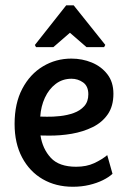

<svg xmlns="http://www.w3.org/2000/svg" viewBox="-20 -709 489 733"><path d="M258 4Q193.3 4 143.2 -24.9Q93.1 -53.8 64.4 -107.8Q35.7 -161.8 35.7 -235.7Q35.7 -314.6 65.2 -370.4Q94.6 -426.1 144 -455.7Q193.3 -485.3 252.5 -485.3Q294 -485.3 330.4 -470.3Q366.8 -455.3 389.9 -425.5Q413 -395.8 413 -351.1Q413 -303.9 391.5 -272.7Q370 -241.5 333.7 -223.7Q297.5 -205.9 253.8 -198.3Q210 -190.8 165.1 -191.3L134.6 -191.8Q142.5 -140.6 174 -106.5Q205.5 -72.4 270.8 -72.4Q310.1 -72.4 339.6 -86.1Q369 -99.8 389.4 -116.8L409.5 -45.5Q395.8 -32.6 372.8 -21.2Q349.8 -9.8 320.5 -2.9Q291.3 4 258 4ZM133.7 -263.9 159 -263.4Q182.3 -262.9 209.7 -265.9Q237 -268.9 261.4 -277.6Q285.8 -286.3 301.5 -303.6Q317.2 -321 317.2 -349Q317.2 -380.1 297.3 -394.3Q277.4 -408.4 253.1 -408.4Q218.6 -408.4 192.6 -388.6Q166.6 -368.8 151.4 -335.9Q136.2 -303 133.7 -263.9ZM117.6 -529 113.1 -537.2 232.7 -688.6H261.3L382 -537.6L377.4 -529H310.3L247 -583.9L183.7 -529Z"/></svg>

Font: Kreon Light
Style: Regular
Weight: 300
Designer: Julia Petretta
Foundry: Julia Petretta and Eli Heuer
Version: Version 2.002